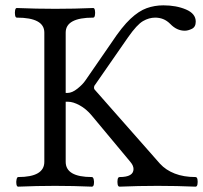

<svg xmlns="http://www.w3.org/2000/svg" viewBox="-20 -696 760 719"><path d="M48 3Q43 3 41.5 -6Q40 -15 42 -24Q44 -33 48 -33Q146 -33 146 -90V-574Q146 -630 43 -630Q38 -630 36.5 -639Q35 -648 36.5 -657Q38 -666 43 -666Q116 -663 187 -663Q259 -663 329 -666Q334 -666 335.5 -657Q337 -648 335.5 -639Q334 -630 329 -630Q226 -630 226 -574V-348H233Q250 -348 270 -364Q290 -380 300 -395L398 -537Q437 -596 468.5 -625.5Q500 -655 529.5 -665.5Q559 -676 592 -676Q640 -676 676.5 -660.5Q713 -645 713 -615Q713 -595 698.5 -588Q684 -581 672 -581Q642 -581 618 -606Q605 -619 591 -624.5Q577 -630 561 -630Q538 -630 515.5 -617Q493 -604 460 -557L333 -374Q333 -372 332.5 -370.5Q332 -369 332 -368Q332 -364 334 -361L579 -83Q601 -59 634.5 -46Q668 -33 712 -33Q718 -33 719.5 -24Q721 -15 719.5 -6Q718 3 712 3Q642 0 570 0Q498 0 428 3Q422 3 420.5 -6Q419 -15 420.5 -24Q422 -33 428 -33Q480 -33 480 -63Q480 -76 468 -90L323 -264Q303 -288 278.5 -301.5Q254 -315 235 -315H226V-90Q226 -33 324 -33Q329 -33 331 -24Q333 -15 331.5 -6Q330 3 324 3Q255 0 186 0Q118 0 48 3Z"/></svg>

Font: Junicode SmExp
Style: Regular
Weight: 400
Width: 6
Designer: Peter S. Baker
Version: Version 2.205; ttfautohint (v1.8.4)